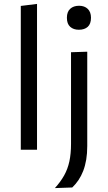

<svg xmlns="http://www.w3.org/2000/svg" viewBox="-20 -762 549 977"><path d="M85.8 0Q85.8 -55.3 85.8 -106.4Q85.8 -157.6 85.8 -218.8V-493.7Q85.8 -556.5 85.8 -616.1Q85.8 -675.6 85.8 -731.8L168.4 -742Q168.4 -681.6 168.4 -620.8Q168.4 -559.9 168.4 -493.7V-218.8Q168.4 -157.6 168.4 -106.4Q168.4 -55.3 168.4 0ZM259.3 195.1Q288.2 163.3 306.4 130.7Q324.6 98.1 333 59.3Q341.4 20.5 341.4 -30.5V-218.8V-268.8Q341.4 -313.3 341.4 -351.1Q341.4 -389 341.4 -424.2Q341.4 -459.5 341.4 -496.2L424 -498.9Q424 -462.1 424 -426.4Q424 -390.7 424 -352.4Q424 -314.1 424 -268.8Q424 -211.1 424 -167.5Q424 -123.9 424 -88.4Q424 -52.8 424 -18.9Q424 18.5 418.8 50Q413.5 81.4 403.5 107.5Q393.4 133.5 379.3 154.5Q365.1 175.5 347.6 192ZM381.2 -610.6Q354.2 -610.6 337.3 -625.5Q320.4 -640.4 320.4 -671.7Q320.4 -701.9 337.3 -717.3Q354.2 -732.7 382.2 -732.7Q410.1 -732.7 426.6 -716.7Q443 -700.8 443 -671.7Q443 -640.4 426.5 -625.5Q409.9 -610.6 381.2 -610.6Z"/></svg>

Font: Commissioner Thin
Style: Regular
Weight: 100
Designer: Kostas Bartsokas
Foundry: Kostas Bartsokas
Version: Version 1.001;gftools[0.9.23]